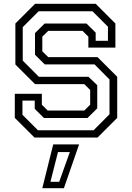

<svg xmlns="http://www.w3.org/2000/svg" viewBox="-20 -720 691 1005"><path d="M160.5 0 57.5 -103V-229H199V-172L229.5 -141.5H421.5L452 -172V-249L421.5 -279.5H163.5L60.5 -382.5V-597L163.5 -700H481L584 -597V-471H442.5V-528L412 -558.5H232.5L201.5 -528V-451.5L232.5 -421H490.5L593.5 -318V-103L490.5 0ZM178.5 -38.2H469.8L553.2 -121.8V-304L474.8 -383H214.2L163.2 -433.5V-546.8L213.8 -597H432.5L480.8 -549.2V-506.5H545V-580.2L464 -661.2H182.5L99 -577.8V-402.8L183.5 -318H443.2L489 -274V-152.8L438.2 -102.5H210L161.8 -150.2V-193.5H97.5V-119.2ZM201.5 265 258.5 36H394L314.5 265ZM244 231.5H290L345.5 76H283.5Z"/></svg>

Font: Tourney Thin
Style: Regular
Weight: 100
Designer: Tyler Finck
Foundry: Etcetera Type Co
Version: Version 1.015